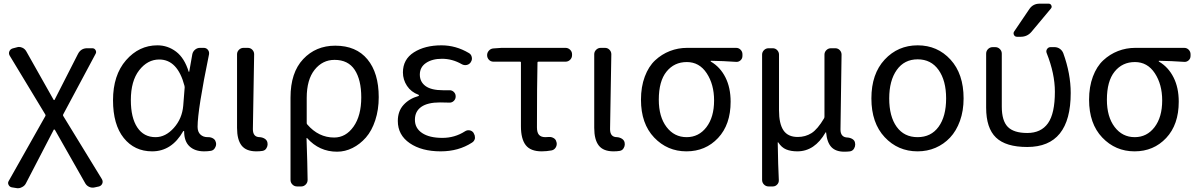

<svg xmlns="http://www.w3.org/2000/svg" viewBox="-20 -800 6427 1031"><path d="M119.1 184.6Q112.3 198.2 97.7 205.1Q87.9 210.9 76.2 210.9Q72.3 210.9 68.4 210L43.9 206.1Q32.2 204.1 26.4 193.4Q23.4 187.5 23.4 182.6Q23.4 176.8 27.3 170.9L223.6 -176.8Q225.6 -180.7 223.6 -184.6L32.2 -501Q25.4 -512.7 30.3 -524.4Q35.2 -536.1 47.9 -540L70.3 -545.9Q76.2 -547.9 82 -547.9Q90.8 -547.9 99.6 -543.9Q113.3 -538.1 121.1 -524.4L267.6 -264.6Q268.6 -262.7 271 -262.7Q273.4 -262.7 273.4 -264.6L398.4 -509.8Q414.1 -541 448.2 -541H475.6Q487.3 -541 493.2 -530.8Q499 -520.5 493.2 -510.7L319.3 -185.5Q317.4 -181.6 319.3 -177.7L527.3 162.1Q531.2 168.9 531.2 175.8Q531.2 180.7 529.3 185.5Q524.4 197.3 511.7 201.2L489.3 206.1Q474.6 210 460.4 204.1Q446.3 198.2 438.5 185.5L274.4 -103.5Q273.4 -104.5 271 -104.5Q268.6 -104.5 268.6 -103.5Z M796.9 12.7Q702.1 12.7 644.5 -59.1Q586.9 -130.9 586.9 -261.7Q586.9 -396.5 656.7 -476.6Q726.6 -556.6 825.2 -556.6Q880.9 -556.6 925.8 -522.5Q970.7 -488.3 993.2 -415Q993.2 -414.1 994.6 -414.1Q996.1 -414.1 996.1 -415L1012.7 -508.8Q1015.6 -523.4 1027.3 -533.2Q1039.1 -543 1053.7 -543H1074.2Q1087.9 -543 1096.2 -532.7Q1104.5 -522.5 1102.5 -508.8Q1041 -210 1041 -119.1Q1041 -91.8 1056.2 -77.6Q1071.3 -63.5 1094.7 -63.5Q1096.7 -63.5 1098.6 -63.5Q1113.3 -63.5 1125 -56.2Q1136.7 -48.8 1138.7 -36.1L1139.6 -35.2Q1140.6 -30.3 1140.6 -26.4Q1140.6 -15.6 1134.8 -6.8Q1127.9 6.8 1113.3 9.8Q1095.7 12.7 1076.2 12.7Q1026.4 12.7 997.6 -14.2Q968.8 -41 968.8 -94.7Q968.8 -96.7 966.8 -96.7Q964.8 -96.7 963.9 -95.7Q902.3 12.7 796.9 12.7ZM815.4 -63.5Q869.1 -63.5 913.6 -113.3Q958 -163.1 963.9 -232.4L971.7 -331.1Q971.7 -335 970.7 -338.9Q933.6 -480.5 835 -480.5Q772.5 -480.5 727.5 -422.9Q682.6 -365.2 682.6 -262.7Q682.6 -168 717.3 -115.7Q752 -63.5 815.4 -63.5Z M1356.4 12.7Q1301.8 12.7 1277.3 -18.6Q1252.9 -49.8 1252.9 -113.3V-508.8Q1252.9 -522.5 1263.2 -532.7Q1273.4 -543 1288.1 -543H1310.5Q1325.2 -543 1335 -532.7Q1344.7 -522.5 1344.7 -508.8Q1337.9 -110.4 1337.9 -106.4Q1337.9 -63.5 1375 -63.5Q1389.6 -62.5 1401.4 -55.2Q1413.1 -47.9 1416 -35.2V-34.2Q1417 -29.3 1417 -25.4Q1417 -14.6 1411.1 -4.9Q1404.3 7.8 1389.6 10.3Q1375 12.7 1356.4 12.7Z M1575.2 201.2Q1560.5 201.2 1550.3 190.9Q1540 180.7 1540 166V-276.4Q1540 -410.2 1607.9 -482.4Q1675.8 -554.7 1780.3 -554.7Q1892.6 -554.7 1953.1 -481.4Q2013.7 -408.2 2013.7 -278.3Q2013.7 -210.9 1995.1 -154.3Q1976.6 -97.7 1944.8 -61.5Q1913.1 -25.4 1873 -5.4Q1833 14.6 1790 14.6Q1694.3 14.6 1628.9 -58.6Q1627.9 -59.6 1627 -59.1Q1626 -58.6 1626 -57.6Q1630.9 82 1631.8 166Q1631.8 180.7 1621.6 190.9Q1611.3 201.2 1597.7 201.2ZM1774.4 -61.5Q1836.9 -61.5 1878.4 -120.1Q1919.9 -178.7 1919.9 -277.3Q1919.9 -371.1 1884.8 -424.8Q1849.6 -478.5 1776.4 -478.5Q1711.9 -478.5 1669.4 -425.3Q1627 -372.1 1627 -274.4V-139.6Q1627 -134.8 1629.9 -131.8Q1690.4 -61.5 1774.4 -61.5Z M2346.7 12.7Q2244.1 12.7 2180.2 -31.2Q2116.2 -75.2 2116.2 -150.4Q2116.2 -203.1 2147 -236.8Q2177.7 -270.5 2226.6 -284.2Q2229.5 -285.2 2229.5 -287.6Q2229.5 -290 2227.5 -291Q2187.5 -305.7 2165.5 -338.9Q2143.6 -372.1 2143.6 -411.1Q2143.6 -481.4 2202.6 -519Q2261.7 -556.6 2350.6 -556.6Q2427.7 -556.6 2497.1 -515.6Q2509.8 -508.8 2513.2 -494.1Q2516.6 -479.5 2508.8 -467.8L2507.8 -465.8Q2500 -454.1 2486.3 -451.2Q2472.7 -448.2 2460 -455.1Q2409.2 -484.4 2353.5 -484.4Q2300.8 -484.4 2267.6 -461.9Q2234.4 -439.5 2234.4 -399.4Q2234.4 -360.4 2265.1 -337.9Q2295.9 -315.4 2359.4 -315.4Q2375 -315.4 2391.6 -315.4Q2406.2 -316.4 2416.5 -306.6Q2426.8 -296.9 2426.8 -283.2V-281.2Q2426.8 -267.6 2416.5 -257.8Q2406.2 -248 2391.6 -249Q2366.2 -250 2342.8 -250Q2276.4 -250 2242.2 -226.1Q2208 -202.1 2208 -156.7Q2208 -111.3 2247.1 -85.4Q2286.1 -59.6 2355.5 -59.6Q2421.9 -59.6 2476.6 -94.7Q2488.3 -102.5 2502 -100.1Q2515.6 -97.7 2523.4 -85.9L2524.4 -83Q2530.3 -74.2 2530.3 -63.5Q2530.3 -59.6 2530.3 -56.6Q2527.3 -42 2514.6 -34.2Q2442.4 12.7 2346.7 12.7Z M2888.7 12.7Q2829.1 12.7 2803.2 -20.5Q2777.3 -53.7 2777.3 -122.1V-464.8Q2777.3 -468.8 2773.4 -468.8H2629.9Q2615.2 -468.8 2605.5 -479Q2595.7 -489.3 2595.7 -503.9Q2595.7 -517.6 2605.5 -528.3Q2615.2 -539.1 2629.9 -540L2673.8 -543H3016.6Q3031.2 -543 3041.5 -532.7Q3051.8 -522.5 3051.8 -508.8V-503.9Q3051.8 -489.3 3041.5 -479Q3031.2 -468.8 3016.6 -468.8H2871.1Q2866.2 -468.8 2866.2 -464.8Q2863.3 -342.8 2863.3 -116.2Q2863.3 -87.9 2874.5 -75.7Q2885.7 -63.5 2908.2 -63.5Q2918 -63.5 2927.7 -64.5Q2941.4 -65.4 2953.6 -58.1Q2965.8 -50.8 2967.8 -37.1L2968.8 -35.2Q2971.7 -20.5 2963.9 -7.8Q2956.1 4.9 2941.4 7.8Q2914.1 12.7 2888.7 12.7Z M3274.4 12.7Q3219.7 12.7 3195.3 -18.6Q3170.9 -49.8 3170.9 -113.3V-508.8Q3170.9 -522.5 3181.2 -532.7Q3191.4 -543 3206.1 -543H3228.5Q3243.2 -543 3252.9 -532.7Q3262.7 -522.5 3262.7 -508.8Q3255.9 -110.4 3255.9 -106.4Q3255.9 -63.5 3293 -63.5Q3307.6 -62.5 3319.3 -55.2Q3331.1 -47.9 3334 -35.2V-34.2Q3335 -29.3 3335 -25.4Q3335 -14.6 3329.1 -4.9Q3322.3 7.8 3307.6 10.3Q3293 12.7 3274.4 12.7Z M3666 12.7Q3563.5 12.7 3492.7 -61.5Q3421.9 -135.7 3421.9 -264.6Q3421.9 -334 3442.4 -388.7Q3462.9 -443.4 3498 -476.1Q3533.2 -508.8 3577.1 -525.9Q3621.1 -543 3669.9 -543H3932.6Q3947.3 -543 3957 -532.7Q3966.8 -522.5 3966.8 -508.8V-500Q3966.8 -485.4 3956.5 -476.1Q3946.3 -466.8 3932.6 -467.8Q3862.3 -472.7 3797.9 -473.6Q3795.9 -473.6 3795.9 -471.7Q3795.9 -469.7 3797.9 -468.8Q3847.7 -439.5 3875.5 -384.3Q3903.3 -329.1 3903.3 -253.9Q3903.3 -130.9 3835.9 -59.1Q3768.6 12.7 3666 12.7ZM3667 -63.5Q3732.4 -63.5 3773.4 -117.2Q3814.5 -170.9 3814.5 -260.7Q3814.5 -346.7 3774.9 -406.7Q3735.4 -466.8 3668 -466.8Q3600.6 -466.8 3559.1 -415.5Q3517.6 -364.3 3517.6 -264.6Q3517.6 -172.9 3559.1 -118.2Q3600.6 -63.5 3667 -63.5Z M4107.4 201.2Q4092.8 201.2 4082.5 190.9Q4072.3 180.7 4072.3 166V-506.8Q4072.3 -520.5 4082.5 -530.8Q4092.8 -541 4107.4 -541H4128.9Q4143.6 -541 4153.3 -530.8Q4163.1 -520.5 4163.1 -506.8V-208Q4163.1 -135.7 4187 -100.1Q4210.9 -64.5 4263.7 -64.5Q4304.7 -64.5 4337.4 -85Q4370.1 -105.5 4405.3 -165Q4407.2 -168.9 4407.2 -173.8V-506.8Q4407.2 -520.5 4417.5 -530.8Q4427.7 -541 4442.4 -541H4464.8Q4479.5 -541 4489.3 -530.8Q4499 -520.5 4499 -506.8Q4493.2 -147.5 4493.2 -104.5Q4493.2 -62.5 4531.2 -61.5Q4545.9 -60.5 4557.6 -53.2Q4569.3 -45.9 4571.3 -33.2V-32.2Q4572.3 -28.3 4572.3 -24.4Q4572.3 -12.7 4566.4 -2.9Q4559.6 9.8 4544.9 12.7Q4530.3 14.6 4513.7 14.6Q4467.8 14.6 4444.3 -10.3Q4420.9 -35.2 4416 -88.9Q4415 -89.8 4414.1 -89.8Q4413.1 -89.8 4413.1 -88.9Q4354.5 12.7 4261.7 12.7Q4226.6 12.7 4201.7 2.4Q4176.8 -7.8 4159.2 -35.2Q4158.2 -36.1 4157.2 -36.1Q4156.2 -36.1 4156.2 -35.2Q4158.2 93.8 4162.1 166Q4163.1 180.7 4153.3 190.9Q4143.6 201.2 4129.9 201.2Z M4907.2 12.7Q4801.8 12.7 4730.5 -63.5Q4659.2 -139.6 4659.2 -271.5Q4659.2 -403.3 4730.5 -480Q4801.8 -556.6 4907.7 -556.6Q5013.7 -556.6 5084 -480Q5154.3 -403.3 5154.3 -271.5Q5154.3 -205.1 5134.8 -150.9Q5115.2 -96.7 5081.5 -61Q5047.9 -25.4 5003.4 -6.3Q4959 12.7 4907.2 12.7ZM5060.5 -271.5Q5060.5 -367.2 5020 -424.3Q4979.5 -481.4 4907.7 -481.4Q4835.9 -481.4 4795.4 -424.3Q4754.9 -367.2 4754.9 -271.5Q4754.9 -174.8 4794.9 -119.1Q4835 -63.5 4907.2 -63.5Q4979.5 -63.5 5020 -119.1Q5060.5 -174.8 5060.5 -271.5Z M5507.8 -752Q5527.3 -780.3 5562.5 -780.3H5611.3Q5621.1 -780.3 5625.5 -771Q5629.9 -761.7 5623 -753.9L5518.6 -628.9Q5496.1 -602.5 5460.9 -602.5H5441.4Q5429.7 -602.5 5424.8 -612.3Q5419.9 -622.1 5425.8 -630.9ZM5729.5 -300.8Q5729.5 -10.7 5496.1 -10.7Q5380.9 -10.7 5328.1 -61.5Q5275.4 -112.3 5275.4 -221.7V-511.7Q5275.4 -526.4 5285.6 -536.6Q5295.9 -546.9 5310.5 -546.9H5324.2Q5338.9 -546.9 5349.1 -536.6Q5359.4 -526.4 5359.4 -511.7V-227.5Q5359.4 -151.4 5391.6 -118.7Q5423.8 -85.9 5496.1 -85.9Q5570.3 -85.9 5607.4 -138.2Q5644.5 -190.4 5644.5 -307.6Q5644.5 -404.3 5600.6 -514.6Q5595.7 -526.4 5602.5 -536.6Q5609.4 -546.9 5621.1 -546.9H5642.6Q5658.2 -546.9 5670.9 -538.1Q5683.6 -529.3 5689.5 -514.6Q5729.5 -404.3 5729.5 -300.8Z M6072.3 12.7Q5969.7 12.7 5898.9 -61.5Q5828.1 -135.7 5828.1 -264.6Q5828.1 -334 5848.6 -388.7Q5869.1 -443.4 5904.3 -476.1Q5939.5 -508.8 5983.4 -525.9Q6027.3 -543 6076.2 -543H6338.9Q6353.5 -543 6363.3 -532.7Q6373 -522.5 6373 -508.8V-500Q6373 -485.4 6362.8 -476.1Q6352.5 -466.8 6338.9 -467.8Q6268.6 -472.7 6204.1 -473.6Q6202.1 -473.6 6202.1 -471.7Q6202.1 -469.7 6204.1 -468.8Q6253.9 -439.5 6281.7 -384.3Q6309.6 -329.1 6309.6 -253.9Q6309.6 -130.9 6242.2 -59.1Q6174.8 12.7 6072.3 12.7ZM6073.2 -63.5Q6138.7 -63.5 6179.7 -117.2Q6220.7 -170.9 6220.7 -260.7Q6220.7 -346.7 6181.2 -406.7Q6141.6 -466.8 6074.2 -466.8Q6006.8 -466.8 5965.3 -415.5Q5923.8 -364.3 5923.8 -264.6Q5923.8 -172.9 5965.3 -118.2Q6006.8 -63.5 6073.2 -63.5Z"/></svg>

Font: Gen Jyuu GothicL Regular
Style: Regular
Weight: 400
Designer: [Source Han Sans]
Ryoko NISHIZUKA  (kana & ideographs); Paul D. Hunt (Latin, Greek & Cyrillic); Wenlong ZHANG  (bopomofo
Version: Version 1.002.20150607